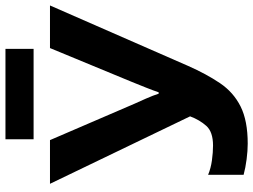

<svg xmlns="http://www.w3.org/2000/svg" viewBox="-132 -785 927 703"><g transform="rotate(-90 331.5 -433.5)"><path d="M442 -209Q412 -141 378.5 -91.5Q345 -42 293 -16Q241 10 157 10Q131 10 100 6Q69 2 43 -5V-135Q67 -125 96 -121Q125 -117 150 -117Q200 -117 222 -141.5Q244 -166 257 -201L10 -714H170L303 -405Q310 -390 322 -362.5Q334 -335 340 -316H345Q351 -334 362.5 -363Q374 -392 383 -414L507 -714H663ZM504 -877V-774H173V-877Z"/></g></svg>

Font: RS Noto Sans
Style: Bold
Weight: 700
Designer: Monotype Design Team
Foundry: Monotype Imaging Inc.
Version: Version 3.10